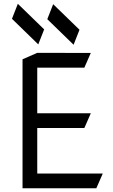

<svg xmlns="http://www.w3.org/2000/svg" viewBox="-20 -1009 602 1019"><path d="M214.4 -853 183.1 -773.4 43.5 -909.2 74.7 -988.8ZM401.9 -851.1 370.6 -771.5 231 -907.2 262.2 -986.8ZM177.7 -329.6V-87.9H525.4L491.2 -9.8H99.6V-694.3L177.7 -728.5L461.9 -728L427.7 -649.9H177.7V-407.7H461.9L427.7 -329.6Z"/></svg>

Font: NovaMono
Style: Regular
Weight: 400
Monospace: yes
Version: Version 1.2